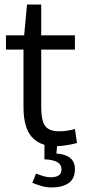

<svg xmlns="http://www.w3.org/2000/svg" viewBox="-20 -639 373 846"><path d="M207 187Q183.1 187 160.9 180.2Q138.7 173.3 122.6 166.5L138.7 126Q151.4 130.9 169.2 136.5Q187 142.1 205.1 142.1Q225.6 142.1 238.3 134Q251 126 251 106.9Q251 85.9 232.2 75.2Q213.4 64.5 175.8 63V-1Q140.6 -11.2 118.7 -37.1Q83.5 -78.6 83.5 -168V-420.4H6.3V-483.4H86.4L99.1 -619.1H161.6V-483.4H310.1V-420.4H161.6V-168Q161.6 -107.4 179 -84Q196.3 -60.5 240.2 -60.5Q256.8 -60.5 276.1 -63.2Q295.4 -65.9 310.1 -70.8L319.3 -8.8Q295.9 -2.4 271.5 1Q251 4.4 231.4 4.9L228.5 37.6Q266.6 39.6 288.3 56.4Q310.1 73.2 310.1 106Q310.1 148.9 282 168Q253.9 187 207 187Z"/></svg>

Font: Anaheim Medium
Style: Regular
Weight: 500
Version: Version 2.001